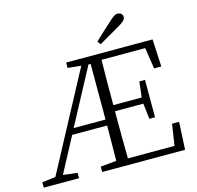

<svg xmlns="http://www.w3.org/2000/svg" viewBox="-129 -1074 1240 1210"><g transform="rotate(-15 490.5 -469.5)"><path d="M875 -546H922L913 -725H349V-690L436 -681L97 -46L9 -35V0H239V-35L146 -46L268 -275H496C496 -202 495 -124 494 -45L390 -35V0H931L940 -180H894L873 -41H569C567 -134 567 -230 567 -349H752L764 -247H801V-491H764L752 -389H567C567 -488 567 -587 569 -684H854ZM288 -314 482 -677H496V-314ZM574 -802 589 -780C633 -805 678 -831 722 -857C761 -879 774 -893 774 -909C774 -927 760 -939 741 -939C726 -939 712 -930 682 -902C647 -871 611 -837 574 -802Z"/></g></svg>

Font: Kiri Minchoo Light
Style: Regular
Weight: 300
Designer: Ryoko NISHIZUKA 西塚涼子 (kana & ideographs); Frank Grießhammer (Latin, Greek & Cyrillic);
akenotsuki.com/eyeben/fonts/ (U+
Foundry: Adobe
akenotsuki.com/eyeben/fonts/
Version: Version 4.002;hotconv 1.0.119;makeotfexe 2.5.65604